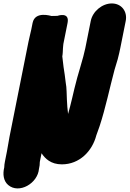

<svg xmlns="http://www.w3.org/2000/svg" viewBox="-50 -731 734 1087"><path d="M463.7 -612 433.1 -459C430.6 -446.4 426.7 -429.9 421.8 -411.8L405 -352.5C393.8 -315.5 380.6 -269.1 371.5 -230.3L358.3 -174.4C351.1 -143.8 343.6 -114.5 335.4 -85.9C332.1 -111.6 329.9 -138.2 328.7 -167.3C326.9 -193 328.3 -233.3 322 -263.8C319.1 -292 313.9 -325.7 309.8 -352L304.3 -398.4C303.4 -405.5 302.7 -411.8 302.7 -412C305.3 -424.6 305.8 -443.9 306.4 -457.1L307.9 -474.1C308.2 -477 308.1 -479 308.9 -483L332.5 -601C345.6 -666.6 274.9 -641.2 274.9 -641.2C265.5 -641.1 256.3 -641 241.9 -640.5C238.2 -640.6 148.4 -670.5 134.5 -601L127.1 -564C123.1 -544 116.2 -519.6 110.9 -493L3.9 43C-0.4 64.5 -6.9 107 -10.7 126L-22 183C-24.4 195 -25.8 205.4 -26 216.7C-35 254.1 -31.1 292.8 -3.8 316.3C57.4 368.7 164.1 307.5 170.7 224.4L171.2 222.1C173.6 212.4 175.6 198.7 175.4 185.7L185.2 136.5C205 166.6 237.7 199.5 300.2 199.5C400 199.5 472.3 124.9 495.4 35C500 20.5 507 4.5 514.2 -17.7C547.9 -120.3 571.2 -234.2 598.4 -335.8L616.5 -396C622.9 -420.9 627.4 -440.3 631.1 -459L661.7 -612C672.5 -666.1 638 -711.5 583 -711.5C528.7 -711.5 474.6 -666.9 463.7 -612Z"/></svg>

Font: Smoothie
Style: ExBdIt
Weight: 800
Foundry: Cannot Into Space Fonts
Version: Version 0.8